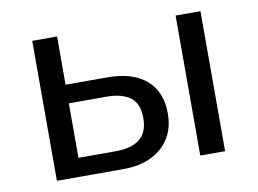

<svg xmlns="http://www.w3.org/2000/svg" viewBox="-60 -583 899 670"><g transform="rotate(-10 389.0 -248.0)"><path d="M91 0V-496H179V-325H326Q417 -325 465 -283Q513 -241 513 -165Q513 -114 490.5 -77.5Q468 -41 426.5 -20.5Q385 0 326 0ZM179 -66H312Q367 -66 396.5 -89.5Q426 -113 426 -164Q426 -215 396.5 -237Q367 -259 313 -259H179ZM599 0V-496H687V0Z"/></g></svg>

Font: Nunito Sans 7pt SemiCondensed
Style: Regular
Weight: 400
Width: 4
Designer: Vernon Adams
Foundry: Vernon Adams
Version: Version 3.101;gftools[0.9.27]